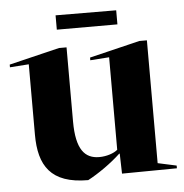

<svg xmlns="http://www.w3.org/2000/svg" viewBox="-62 -647 676 707"><g transform="rotate(-5 275.5 -293.5)"><path d="M362 1 565 -1V-11L496 -26V-480H468L282 -435V-425L352 -430V-88C338 -76 311 -67 284 -67C231 -67 199 -102 199 -206V-480H171L-15 -435V-425L55 -430V-170C55 -56 97 14 236 14C274 -6 323 -40 358 -73H360ZM169 -601V-548H393V-600Z"/></g></svg>

Font: Mazius Display
Style: Bold
Weight: 700
Designer: Alberto Casagrande & Collletttivo
Foundry: Collletttivo
Version: Version 2.000;Glyphs 3.2 (3221)